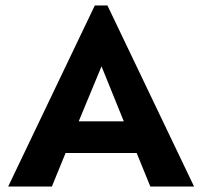

<svg xmlns="http://www.w3.org/2000/svg" viewBox="-20 -679 736 699"><path d="M349.6 -437.5 430.7 -237.3H266.6ZM168.9 0 218.8 -122.1H477.5L527.3 0H686.5L371.1 -659.2H325.2L9.8 0Z"/></svg>

Font: Sen-gleads
Style: Bold
Weight: 700
Designer: Kosal Sen, Philatype
Foundry: Philatype
Version: Version 1.004; ttfautohint (v1.8.3)